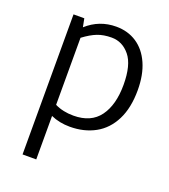

<svg xmlns="http://www.w3.org/2000/svg" viewBox="-142 -650 872 988"><g transform="rotate(20 294.0 -155.5)"><path d="M540 -277Q540 -180 506.5 -113.5Q473 -47 413 -14Q353 19 275 19Q218 19 171 -2V236H96V-531H155L164 -485Q233 -547 325 -547Q389 -547 437.5 -515Q486 -483 513 -422Q540 -361 540 -277ZM462 -278Q462 -387 421.5 -436.5Q381 -486 322 -486Q278 -486 244.5 -473Q211 -460 171 -430V-63Q215 -41 273 -41Q369 -41 415.5 -104.5Q462 -168 462 -278Z"/></g></svg>

Font: Martel Sans Light
Style: Regular
Weight: 300
Designer: Dan Reynolds and Mathieu Réguer
Foundry: Dan Reynolds and Mathieu Réguer
Version: Version 1.002; ttfautohint (v1.1) -l 5 -r 5 -G 72 -x 0 -D la